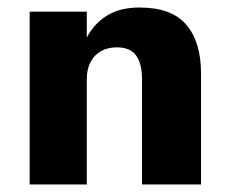

<svg xmlns="http://www.w3.org/2000/svg" viewBox="-20 -491 615 511"><path d="M358 -280V0H515V-296Q515 -379 476 -425Q437 -471 351 -471Q300 -471 265.5 -450Q231 -429 211 -391V-460H59V0H211V-280Q211 -307 221 -326Q231 -345 249 -355Q267 -365 291 -365Q327 -365 342.5 -343Q358 -321 358 -280Z"/></svg>

Font: Jost
Style: Bold
Weight: 700
Version: Version 3.710